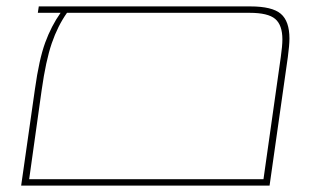

<svg xmlns="http://www.w3.org/2000/svg" viewBox="-20 -579 998 599"><path d="M883 -459Q883 -438 878 -401L821 0H46L89 -301Q102 -394 121 -446Q140 -498 169 -539H98L101 -559H761Q829 -559 856 -536Q883 -513 883 -459ZM861 -456Q861 -501 838.5 -520Q816 -539 759 -539H189Q160 -498 141.5 -444Q123 -390 110 -298L71 -20H802L856 -401Q861 -436 861 -456Z"/></svg>

Font: FiraGO Thin
Style: Italic
Weight: 100
Italic angle: -8°
Designer: bBox Type GmbH
Foundry: bBox Type GmbH
Version: Version 1.001